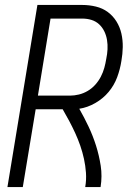

<svg xmlns="http://www.w3.org/2000/svg" viewBox="-20 -755 540 775"><path d="M10 0 131 -735H312Q340 -735 367 -728.5Q394 -722 415 -706.5Q436 -691 450 -668.5Q464 -646 470 -619.5Q476 -593 475.5 -565Q475 -537 470 -509Q465 -476 453 -443.5Q441 -411 418.5 -384Q396 -357 364.5 -339Q333 -321 300 -316Q320 -281 337.5 -244Q355 -207 367.5 -167.5Q380 -128 386.5 -86Q393 -44 386 0H324Q329 -29 327 -57.5Q325 -86 319 -113.5Q313 -141 304 -167Q295 -193 283.5 -218Q272 -243 259.5 -266.5Q247 -290 233 -314H124L72 0ZM133 -369H262Q280 -369 298.5 -373.5Q317 -378 334 -388Q351 -398 364.5 -413Q378 -428 387 -445.5Q396 -463 401 -481Q406 -499 409 -518Q413 -537 414 -556Q415 -575 412 -593.5Q409 -612 401 -628.5Q393 -645 380 -657Q367 -669 349.5 -674.5Q332 -680 312 -680H184Z"/></svg>

Font: Iosevka Curly Light
Style: Italic
Weight: 300
Italic angle: -9°
Monospace: yes
Designer: Belleve Invis
Foundry: Belleve Invis
Version: Version 22.1.2; ttfautohint (v1.8.4)